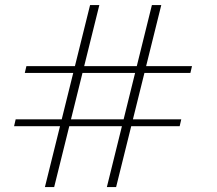

<svg xmlns="http://www.w3.org/2000/svg" viewBox="-20 -758 878 778"><path d="M345 -737.5H382.5L199.5 0H162ZM595.5 -737.5H633.5L450.5 0H413ZM87 -490H758L751.5 -462.5H80.5ZM43.5 -274.5H714.5L708 -246.5H37Z"/></svg>

Font: Epilogue ExtraLight
Style: Regular
Weight: 250
Designer: Tyler Finck
Foundry: Etcetera Type Co
Version: Version 2.112